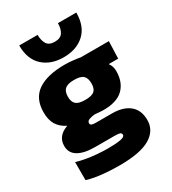

<svg xmlns="http://www.w3.org/2000/svg" viewBox="-211 -819 987 1104"><g transform="rotate(-30 282.5 -267.0)"><path d="M285 -523Q200 -523 148 -571Q96 -619 96 -710H218Q218 -673 232.5 -649.5Q247 -626 285 -626Q323 -626 338 -649.5Q353 -673 353 -710H475Q475 -619 423 -571Q371 -523 285 -523ZM253 176Q218 176 177 173.5Q136 171 99.5 165Q63 159 39 151V31Q66 40 101.5 46Q137 52 174 55Q211 58 242 58Q295 58 325.5 52.5Q356 47 356 33Q356 21 346 17.5Q336 14 308 14H183Q110 14 70.5 -9.5Q31 -33 31 -80Q31 -146 104 -172Q63 -193 44 -225Q25 -257 25 -306Q25 -398 87.5 -441Q150 -484 268 -484Q293 -484 324 -480.5Q355 -477 369 -474H555L551 -360H488Q506 -337 506 -304Q506 -231 463.5 -188.5Q421 -146 330 -146Q317 -146 302 -147.5Q287 -149 274 -150Q252 -148 236 -142Q220 -136 220 -122Q220 -112 229 -108.5Q238 -105 254 -105H363Q436 -105 478 -71Q520 -37 520 29Q520 99 455 137.5Q390 176 253 176ZM269 -249Q313 -249 330 -264Q347 -279 347 -314Q347 -349 330 -365Q313 -381 269 -381Q228 -381 209.5 -365.5Q191 -350 191 -314Q191 -280 208.5 -264.5Q226 -249 269 -249Z"/></g></svg>

Font: Kanit
Style: Bold
Weight: 700
Designer: Katatrad Team
Foundry: CadsonDemak
Version: Version 2.000; ttfautohint (v1.8.3)